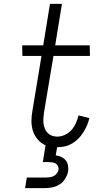

<svg xmlns="http://www.w3.org/2000/svg" viewBox="-20 -755 540 995"><path d="M110 220 119 165H219Q229 165 239 163.5Q249 162 258 157.5Q267 153 274 144.5Q281 136 283 126Q285 116 281 107Q277 98 269.5 93Q262 88 252.5 86.5Q243 85 233 85H202L216 -2Q193 -12 176 -31.5Q159 -51 151 -75.5Q143 -100 143 -127Q143 -154 148 -181L195 -465H96L95 -520H204L239 -735H301L266 -520H445L446 -465H257L208 -172Q206 -158 205 -143.5Q204 -129 205.5 -115Q207 -101 212.5 -88Q218 -75 227.5 -65.5Q237 -56 250 -51.5Q263 -47 277 -47Q297 -47 317 -56.5Q337 -66 351 -82Q365 -98 373.5 -117.5Q382 -137 387 -157L443 -143Q439 -124 431 -105.5Q423 -87 412 -69.5Q401 -52 386.5 -37Q372 -22 354 -11.5Q336 -1 316.5 3.5Q297 8 277 8H276L269 50Q284 52 298 58.5Q312 65 321 76.5Q330 88 332.5 103Q335 118 333 134Q329 153 317.5 171.5Q306 190 288.5 201Q271 212 250.5 216Q230 220 210 220Z"/></svg>

Font: Iosevka Curly Slab Light
Style: Italic
Weight: 300
Italic angle: -9°
Monospace: yes
Designer: Belleve Invis
Foundry: Belleve Invis
Version: Version 22.1.2; ttfautohint (v1.8.4)